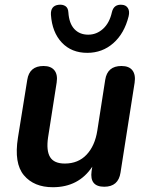

<svg xmlns="http://www.w3.org/2000/svg" viewBox="-20 -773 619 803"><path d="M201 10Q122 10 80 -40Q38 -90 55 -197L94 -439Q103 -497 162 -497Q193 -497 207.5 -479Q222 -461 217 -428L181 -198Q173 -143 189.5 -116Q206 -89 251 -89Q307 -89 342 -126Q377 -163 387 -227L420 -439Q429 -497 488 -497Q520 -497 534 -478.5Q548 -460 543 -427L484 -51Q475 8 416 8Q354 8 363 -57L366 -76Q309 10 201 10ZM345 -552Q279 -552 238.5 -595Q198 -638 193 -711Q191 -749 225 -753Q242 -755 253.5 -747.5Q265 -740 266 -721Q269 -675 291 -651.5Q313 -628 349 -628Q384 -628 411 -652.5Q438 -677 448 -722Q456 -756 490 -753Q507 -752 515 -739Q523 -726 518 -705Q500 -633 454 -592.5Q408 -552 345 -552Z"/></svg>

Font: Nunito
Style: Bold Italic
Weight: 700
Italic angle: -9°
Designer: Vernon Adams
Foundry: Vernon Adams
Version: Version 3.601; ttfautohint (v1.8.2.53-6de2)